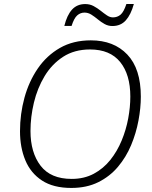

<svg xmlns="http://www.w3.org/2000/svg" viewBox="-20 -926 758 956"><path d="M335 9.8Q245.6 9.8 189.2 -27.1Q132.8 -64 106.2 -127.9Q79.6 -191.9 79.6 -272.5Q79.6 -358.4 101.8 -439.5Q124 -520.5 168.2 -585Q212.4 -649.4 278.3 -687.3Q344.2 -725.1 432.1 -725.1Q546.9 -725.1 614 -654.3Q681.2 -583.5 681.2 -444.8Q681.2 -388.2 669.4 -325.4Q657.7 -262.7 632.8 -203.1Q607.9 -143.6 567.4 -95.5Q526.9 -47.4 469.2 -18.8Q411.6 9.8 335 9.8ZM336.9 -35.2Q398.9 -35.2 446.8 -60.8Q494.6 -86.4 529.1 -129.4Q563.5 -172.4 585.7 -226.1Q607.9 -279.8 618.4 -336.4Q628.9 -393.1 628.9 -445.3Q628.9 -554.7 578.4 -617.2Q527.8 -679.7 428.2 -679.7Q350.6 -679.7 294.4 -643.3Q238.3 -606.9 202.1 -546.9Q166 -486.8 148.9 -415.3Q131.8 -343.8 131.8 -273.9Q131.8 -166.5 182.1 -100.8Q232.4 -35.2 336.9 -35.2ZM300.3 -796.9Q313.5 -850.6 338.6 -878.2Q363.8 -905.8 404.3 -905.8Q427.2 -905.8 446 -895.8Q464.8 -885.7 481.2 -872.6Q497.6 -859.4 512.5 -849.4Q527.3 -839.4 542.5 -839.4Q564 -839.4 580.1 -852.8Q596.2 -866.2 609.4 -906.2H646.5Q631.8 -853 606.4 -824.7Q581.1 -796.4 539.6 -796.4Q518.6 -796.4 500.7 -806.4Q482.9 -816.4 467 -829.6Q451.2 -842.8 435.1 -853Q418.9 -863.3 400.9 -863.3Q380.4 -863.3 364.5 -849.4Q348.6 -835.4 336.4 -796.9Z"/></svg>

Font: Open Sans Light
Style: Italic
Weight: 300
Italic angle: -12°
Designer: Monotype Design Team
Foundry: Monotype Imaging Inc.
Version: Version 3.003; ttfautohint (v1.8.4)